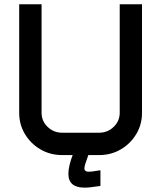

<svg xmlns="http://www.w3.org/2000/svg" viewBox="-20 -714 742 884"><path d="M294.9 86.4Q294.9 51.8 314.5 0H266.1Q211.4 0 166.5 -26.1Q121.6 -52.2 95 -96.4Q68.4 -140.6 68.4 -193.8V-694.3H171.4V-194.8Q171.4 -156.7 199.2 -129.9Q227.1 -103 266.1 -103H436.5Q475.6 -103 503.4 -129.9Q531.2 -156.7 531.2 -194.8V-694.3H633.8V-193.8Q633.8 -140.6 607.2 -96.4Q580.6 -52.2 535.9 -26.1Q491.2 0 436.5 0H386.7Q375.5 30.8 372.1 42.5Q368.7 54.2 368.7 61.5Q368.7 76.7 388.7 76.7Q395 76.7 403.8 75.7Q412.6 74.7 442.4 69.8V142.1Q410.2 147 395.8 148.4Q381.3 149.9 369.1 149.9Q294.9 149.9 294.9 86.4Z"/></svg>

Font: Anta
Style: Regular
Weight: 400
Designer: Sergej Lebedev
Foundry: Sergej Lebedev
Version: Version 1.000; ttfautohint (v1.8.4.7-5d5b)